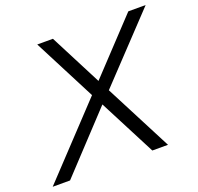

<svg xmlns="http://www.w3.org/2000/svg" viewBox="-175 -833 998 967"><g transform="rotate(-20 324.5 -350.0)"><path d="M41 0H-52L292 -366L120 -700H204L347 -422L608 -700H701L380 -360L566 0H482L325 -304Z"/></g></svg>

Font: Red Hat Display
Style: Italic
Weight: 400
Italic angle: -12°
Designer: Pentagram / MCKL
Foundry: Pentagram / MCKL
Version: Version 1.003; Red Hat Display Italic